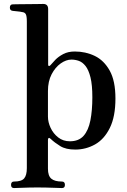

<svg xmlns="http://www.w3.org/2000/svg" viewBox="-20 -746 645 973"><path d="M224 -419Q224 -412 228 -411.5Q232 -411 236 -416Q245 -427 260.5 -443Q276 -459 300.5 -472Q325 -485 359 -485Q414 -485 460.5 -462.5Q507 -440 536 -388Q565 -336 565 -247Q565 -155 536.5 -97.5Q508 -40 461.5 -14Q415 12 361 12Q314 12 285.5 -5.5Q257 -23 237 -42Q230 -49 226.5 -46.5Q223 -44 223 -37V109Q223 145 240 159.5Q257 174 294 174Q309 174 309 191Q309 207 294 207Q287 207 263.5 206Q240 205 213.5 204.5Q187 204 169 204Q152 204 127 204.5Q102 205 80.5 206Q59 207 51 207Q36 207 36 191Q36 174 51 174Q89 174 102.5 158Q116 142 116 106V-637Q116 -665 110.5 -674.5Q105 -684 91 -685Q84 -687 67.5 -688.5Q51 -690 44 -691Q30 -693 30 -707Q30 -724 45 -724Q48 -724 70 -724.5Q92 -725 119.5 -725Q147 -725 170 -725.5Q193 -726 199 -726Q224 -726 224 -700ZM334 -30Q379 -30 403.5 -57.5Q428 -85 438 -135.5Q448 -186 448 -253Q448 -316 438.5 -354Q429 -392 413.5 -411.5Q398 -431 379.5 -437.5Q361 -444 342 -444Q315 -444 287.5 -424.5Q260 -405 241.5 -369.5Q223 -334 223 -285V-155Q223 -127 236.5 -98Q250 -69 275 -49.5Q300 -30 334 -30Z"/></svg>

Font: Zen Old Mincho Black
Style: Regular
Weight: 900
Designer: Yoshimichi Ohira
Foundry: Positype
Version: Version 1.001